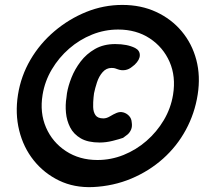

<svg xmlns="http://www.w3.org/2000/svg" viewBox="-20 -705 854 780"><path d="M357 55Q281 58 220 28.5Q159 -1 117 -53.5Q75 -106 58 -175Q41 -244 53 -320Q65 -396 103.5 -462Q142 -528 201 -578Q260 -628 330.5 -656.5Q401 -685 477 -685Q553 -685 614.5 -656.5Q676 -628 718 -578Q760 -528 777.5 -462Q795 -396 783 -320Q771 -244 735 -177.5Q699 -111 642.5 -60.5Q586 -10 513.5 20.5Q441 51 357 55ZM385 -126Q337 -126 308 -143Q279 -160 265 -187.5Q251 -215 248 -247Q245 -279 250 -309L252 -326Q257 -356 270.5 -390Q284 -424 307.5 -455Q331 -486 366 -506Q401 -526 448 -526Q473 -526 493 -522Q513 -518 529 -510Q548 -500 548 -481Q548 -462 527 -442L517 -434Q504 -423 489 -420.5Q474 -418 460 -423Q453 -426 447 -427.5Q441 -429 433 -429Q412 -429 397 -412Q382 -395 374 -370.5Q366 -346 362 -326L360 -309Q358 -290 358.5 -270Q359 -250 368 -237Q377 -224 400 -224Q413 -224 427 -232.5Q441 -241 453 -246Q467 -252 480.5 -248.5Q494 -245 504 -234.5Q514 -224 515 -209Q518 -191 512.5 -178.5Q507 -166 498 -158.5Q489 -151 480 -145Q466 -140 438.5 -133Q411 -126 385 -126ZM376 -55Q431 -55 482 -75.5Q533 -96 575 -132.5Q617 -169 645.5 -217Q674 -265 683 -320Q695 -394 669 -453.5Q643 -513 588.5 -549Q534 -585 460 -585Q405 -585 354 -564.5Q303 -544 261 -507.5Q219 -471 190.5 -423Q162 -375 153 -320Q141 -247 167 -187Q193 -127 248 -91Q303 -55 376 -55Z"/></svg>

Font: Winky Sans Medium
Style: Italic
Weight: 500
Italic angle: -8.97852°
Designer: Simon Atzbach
Foundry: typofactur
Version: Version 1.205